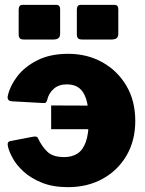

<svg xmlns="http://www.w3.org/2000/svg" viewBox="-20 -762 599 792"><path d="M228 -724V-623Q228 -610 221 -604.5Q214 -599 199 -599H79Q66 -599 61.5 -604.5Q57 -610 57 -621V-722Q57 -742 73 -742H212Q228 -742 228 -724ZM468 -724V-623Q468 -610 461 -604.5Q454 -599 439 -599H319Q306 -599 301.5 -604.5Q297 -610 297 -621V-722Q297 -742 313 -742H452Q468 -742 468 -724ZM261 -540Q340 -540 402.5 -505Q465 -470 501.5 -408Q538 -346 538 -263Q538 -182 502 -120.5Q466 -59 403.5 -24.5Q341 10 261 10Q198 10 152.5 -8.5Q107 -27 77.5 -54Q48 -81 32.5 -109.5Q17 -138 13 -157Q8 -177 22 -180L116 -198Q133 -201 136 -193Q153 -157 176 -135.5Q199 -114 245 -114Q277 -114 299.5 -128.5Q322 -143 334 -176.5Q346 -210 346 -265Q346 -319 336 -351.5Q326 -384 306.5 -399Q287 -414 256 -414Q222 -414 201.5 -395.5Q181 -377 175 -351Q173 -343 169.5 -339.5Q166 -336 158 -337L31 -344Q6 -345 13 -370Q22 -409 52 -448Q82 -487 134.5 -513.5Q187 -540 261 -540ZM439 -229H191V-327L439 -326Z"/></svg>

Font: Libre Franklin Black
Style: Regular
Weight: 900
Designer: Pablo Impallari, Rodrigo Fuenzalida, Nhung Nguyen
Foundry: Impallari Type
Version: Version 3.000